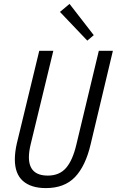

<svg xmlns="http://www.w3.org/2000/svg" viewBox="-20 -953 598 983"><path d="M215 10Q139 10 97.5 -26.5Q56 -63 56 -137Q56 -155 58.5 -175.5Q61 -196 66 -218L181 -693H253L137 -214Q128 -177 128 -148Q128 -54 225 -54Q284 -54 318 -93Q352 -132 371 -213L486 -693H558L444 -214Q418 -103 364 -46.5Q310 10 215 10ZM427 -745 287 -892 336 -933 460 -773Z"/></svg>

Font: Ubuntu Sans Condensed
Style: Italic
Weight: 400
Width: 3
Italic angle: -13.5°
Designer: Dalton Maag Ltd
Foundry: Dalton Maag Ltd
Version: Version 1.006; ttfautohint (v1.8.4.7-5d5b)